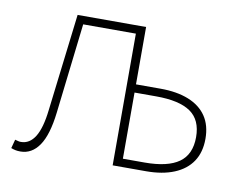

<svg xmlns="http://www.w3.org/2000/svg" viewBox="-60 -558 818 646"><g transform="rotate(10 349.0 -235.0)"><path d="M46 8Q36 8 29 6.5Q22 5 14 2L22 -28Q27 -27 31.5 -25.5Q36 -24 42 -24Q72 -24 90.5 -54Q109 -84 116 -146Q126 -229 136 -312Q146 -395 156 -478H390V-282H474Q530 -282 570 -266Q610 -250 631 -219Q652 -188 652 -142Q652 -96 631 -64.5Q610 -33 570 -16.5Q530 0 474 0H360V-450H180Q171 -373 162 -296Q153 -219 144 -142Q135 -65 110 -28.5Q85 8 46 8ZM390 -28H464Q543 -28 581.5 -55.5Q620 -83 620 -142Q620 -201 581.5 -227.5Q543 -254 464 -254H390Z"/></g></svg>

Font: Source Sans 3 VF
Style: Regular
Weight: 200
Designer: Paul D. Hunt
Foundry: Adobe
Version: Version 3.046;hotconv 1.0.118;makeotfexe 2.5.65603